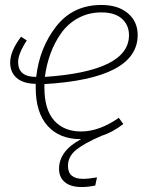

<svg xmlns="http://www.w3.org/2000/svg" viewBox="-20 -551 611 774"><path d="M535 -410Q535 -234 159 -212V-198Q159 -109 198.5 -65Q238 -21 307 -21Q380 -21 459 -76L477 -51Q433 -17 388 -3Q319 27 286.5 53.5Q254 80 254 118Q254 170 315 170Q337 170 371 164L364 197Q334 203 310 203Q264 203 241 183Q218 163 218 130Q218 57 307 10H306Q220 10 172 -43.5Q124 -97 124 -197V-213Q73 -214 47 -237Q21 -260 21 -299Q21 -345 65 -403L88 -388Q53 -334 53 -301Q53 -241 125 -241H126Q139 -358 206.5 -444.5Q274 -531 389 -531Q456 -531 495.5 -497.5Q535 -464 535 -410ZM389 -501Q337 -501 295 -478Q253 -455 226 -416.5Q199 -378 183 -333.5Q167 -289 161 -241Q500 -264 500 -409Q500 -450 471.5 -475.5Q443 -501 389 -501Z"/></svg>

Font: Fira Sans UltraLight
Style: Italic
Weight: 200
Italic angle: -8°
Designer: Carrois Corporate & Edenspiekermann AG
Foundry: Carrois Corporate GbR & Edenspiekermann AG
Version: Version 4.203;PS 004.203;hotconv 1.0.88;makeotf.lib2.5.64775